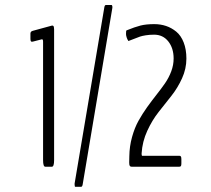

<svg xmlns="http://www.w3.org/2000/svg" viewBox="-20 -803 840 764"><path d="M160.2 -139.6Q151.4 -139.6 151.4 -166V-637.2Q151.4 -642.6 149.9 -645Q148.4 -647.5 146 -646.5L109.9 -637.2Q105.5 -636.2 103.3 -638.4Q101.1 -640.6 101.1 -648.4V-669.4Q101.1 -677.7 109.9 -680.2L181.2 -699.7Q188 -702.6 191.7 -700.2Q195.3 -697.8 195.3 -686V-166Q195.3 -139.6 186.5 -139.6ZM279.8 -59.6Q276.9 -59.6 276.9 -68.8V-72.8L394.5 -770Q396 -783.2 401.4 -783.2H423.8Q425.8 -783.2 426.8 -778.8Q427.7 -774.4 426.8 -770L309.6 -72.8Q308.1 -59.6 302.7 -59.6ZM693.4 -139.6Q693.4 -139.6 503.4 -139.6Q498.5 -139.6 496.3 -143.1Q494.1 -146.5 494.1 -156.7Q494.1 -179.7 494.6 -180.7Q495.1 -220.7 505.4 -257.6Q515.6 -294.4 531.2 -322.5Q546.9 -350.6 565.4 -376.5Q584 -402.3 602.5 -425.8Q621.1 -449.2 636.5 -471.4Q651.9 -493.7 661.4 -519Q670.9 -544.4 670.9 -570.3Q670.9 -611.3 649.7 -638.2Q628.4 -665 593.3 -665Q575.2 -665 560.3 -662.6Q545.4 -660.2 537.4 -657.5Q529.3 -654.8 515.6 -649.2Q502 -643.6 493.2 -640.6Q490.7 -638.2 489.7 -642.1Q486.8 -645.5 484.1 -653.8Q481.4 -662.1 481.4 -667.5Q481.4 -680.7 483.4 -682.1Q517.1 -695.8 539.3 -701.4Q561.5 -707 593.8 -707Q618.7 -707 640.6 -699.7Q662.6 -692.4 681.4 -677Q700.2 -661.6 710.9 -634Q721.7 -606.4 721.7 -569.8Q721.7 -529.3 704.3 -491.2Q687 -453.1 661.9 -421.4Q636.7 -389.6 611.1 -357.2Q585.4 -324.7 565.9 -282.2Q546.4 -239.7 543.5 -192.9Q543 -191.9 543.7 -187.5Q544.4 -183.1 544.9 -183.1H693.8Q697.8 -183.1 699.7 -180.4Q701.7 -177.7 701.7 -169.4V-152.8Q701.7 -144.5 699.7 -142.1Q697.8 -139.6 693.4 -139.6Z"/></svg>

Font: BenchNine Light
Style: Regular
Weight: 300
Version: Version 1 ; ttfautohint (v0.92.18-e454-dirty) -l 8 -r 50 -G 